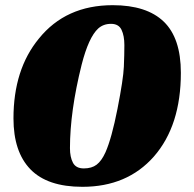

<svg xmlns="http://www.w3.org/2000/svg" viewBox="-20 -701 750 741"><path d="M32 -244Q32 -433 130 -552Q234 -681 415 -681Q546 -681 612 -617.5Q678 -554 678 -420Q678 -216 574 -97Q471 20 298 20Q163 20 97.5 -47.5Q32 -115 32 -244ZM295 -451Q250 -271 250 -129Q250 -95 261.5 -73Q273 -51 303.5 -51Q334 -51 353 -65.5Q372 -80 387 -113Q411 -167 433.5 -281.5Q456 -396 458 -443.5Q460 -491 460 -527Q460 -563 449 -586Q438 -609 408.5 -609Q379 -609 359 -591Q322 -557 295 -451Z"/></svg>

Font: Sansita One
Style: Regular
Weight: 400
Designer: Pablo Cosgaya
Foundry: Omnibus-Type
Version: Version 1.001